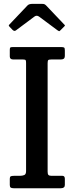

<svg xmlns="http://www.w3.org/2000/svg" viewBox="-20 -1000 396 1020"><path d="M233 -664.5V-88Q233 -75.5 237.2 -70.8Q241.5 -66 253 -66H311.5Q324.5 -66 324.5 -50V-17.5Q324.5 0 303.5 0H52.5Q41.5 0 36.8 -3.5Q32 -7 32 -17.5V-50.5Q32 -60 36.5 -63Q41 -66 55.5 -66H86Q99 -66 108.8 -70Q118.5 -74 118.5 -91V-665.5Q118.5 -676 116.5 -680Q114.5 -684 102.5 -684H50.5Q32 -684 32 -700V-735Q32 -745.5 35.2 -747.8Q38.5 -750 48.5 -750H305Q317.5 -750 321 -747Q324.5 -744 324.5 -731.5V-705.5Q324.5 -692 318.8 -688Q313 -684 302.5 -684H253Q240 -684 236.5 -680.8Q233 -677.5 233 -664.5ZM46.5 -841.5 32 -856.5Q26.5 -862.5 26.5 -864.5Q26.5 -866.5 32 -872L126 -971Q134 -979.5 152.5 -979.5H202Q212 -979.5 216.2 -977.5Q220.5 -975.5 225 -971L321 -870Q325 -866.5 325 -864.8Q325 -863 321 -859L301.5 -839.5Q296 -834 294 -834.2Q292 -834.5 285.5 -839L188 -911.5Q175 -921 163 -912L64.5 -838.5Q56 -832 46.5 -841.5Z"/></svg>

Font: Besley* Narrow Medium
Style: Regular
Weight: 500
Width: 4
Designer: Owen Earl
Foundry: indestructible type*
Version: Version 3.000; ttfautohint (v1.8.3)